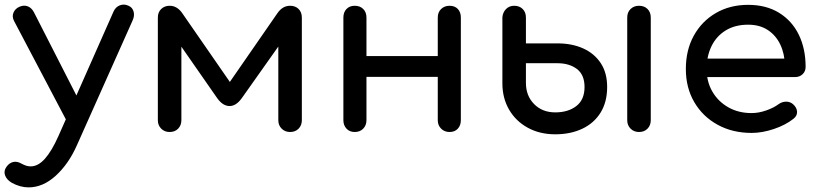

<svg xmlns="http://www.w3.org/2000/svg" viewBox="-46 -572 3551 832"><path d="M78 240Q60 240 41.5 235Q23 230 5 220Q-17 207 -24 188Q-31 169 -18 151Q-6 134 11 130Q28 126 47 137Q58 143 67.5 146Q77 149 87 149Q119 149 148.5 116Q178 83 207 18L446 -522Q455 -542 473.5 -549Q492 -556 511 -547Q528 -540 533 -521.5Q538 -503 528 -482L287 58Q251 139 195.5 189.5Q140 240 78 240ZM306 -22Q287 -14 270.5 -20.5Q254 -27 244 -46L15 -481Q5 -500 12.5 -517.5Q20 -535 39 -543Q58 -551 74.5 -544.5Q91 -538 101 -519L321 -88Q331 -69 328 -49.5Q325 -30 306 -22Z M689 0Q667 0 652.5 -14.5Q638 -29 638 -51V-496Q638 -519 652.5 -533Q667 -547 689 -547Q721 -547 743 -516L950 -217L1157 -516Q1179 -547 1211 -547Q1234 -547 1248 -533Q1262 -519 1262 -496V-51Q1262 -29 1248 -14.5Q1234 0 1211 0Q1189 0 1174.5 -14.5Q1160 -29 1160 -51V-415L1186 -407L1002 -147Q977 -112 948 -112.5Q919 -113 895 -147L714 -407L740 -415V-51Q740 -29 726 -14.5Q712 0 689 0Z M1902 0Q1880 0 1865.5 -14.5Q1851 -29 1851 -51V-496Q1851 -519 1865.5 -533Q1880 -547 1902 -547Q1925 -547 1938 -533Q1951 -519 1951 -496V-51Q1951 -29 1938 -14.5Q1925 0 1902 0ZM1491 0Q1469 0 1455.5 -14.5Q1442 -29 1442 -51V-496Q1442 -519 1455.5 -533Q1469 -547 1491 -547Q1514 -547 1528 -533Q1542 -519 1542 -496V-51Q1542 -29 1528 -14.5Q1514 0 1491 0ZM1529 -239V-329H1880V-239Z M2360 10Q2293 10 2241 -18.5Q2189 -47 2160 -97Q2131 -147 2131 -211V-497Q2133 -519 2147 -533Q2161 -547 2182 -547Q2205 -547 2219 -533Q2233 -519 2233 -496V-384H2370Q2433 -384 2481.5 -362Q2530 -340 2557.5 -298Q2585 -256 2585 -195Q2585 -130 2556.5 -84Q2528 -38 2477 -14Q2426 10 2360 10ZM2360 -85Q2416 -85 2451.5 -112.5Q2487 -140 2487 -195Q2487 -248 2454 -273Q2421 -298 2370 -298H2233V-213Q2233 -157 2268.5 -121Q2304 -85 2360 -85ZM2723 0Q2701 0 2686.5 -14.5Q2672 -29 2672 -51V-496Q2672 -519 2686.5 -533Q2701 -547 2723 -547Q2746 -547 2760 -533Q2774 -519 2774 -496V-51Q2774 -29 2760 -14.5Q2746 0 2723 0Z M3211 4Q3128 4 3063.5 -31.5Q2999 -67 2962.5 -129.5Q2926 -192 2926 -273Q2926 -355 2960.5 -417.5Q2995 -480 3056 -515.5Q3117 -551 3196 -551Q3274 -551 3330 -516.5Q3386 -482 3415.5 -421.5Q3445 -361 3445 -282Q3445 -263 3432 -250.5Q3419 -238 3399 -238H2996V-318H3396L3355 -290Q3354 -340 3335 -379.5Q3316 -419 3281 -442Q3246 -465 3196 -465Q3139 -465 3098.5 -440Q3058 -415 3037 -371.5Q3016 -328 3016 -273Q3016 -218 3041 -175Q3066 -132 3110 -107Q3154 -82 3211 -82Q3242 -82 3274.5 -93.5Q3307 -105 3327 -120Q3342 -131 3359.5 -131.5Q3377 -132 3390 -121Q3407 -106 3408 -88Q3409 -70 3392 -57Q3358 -30 3307.5 -13Q3257 4 3211 4Z"/></svg>

Font: Comfortaa
Style: Bold
Weight: 700
Designer: Johan Aakerlund
Foundry: Johan Aakerlund
Version: Version 3.104; ttfautohint (v1.8.1.43-b0c9)